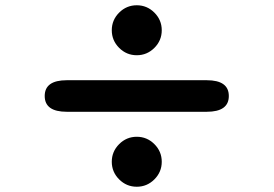

<svg xmlns="http://www.w3.org/2000/svg" viewBox="-20 -746 1040 730"><path d="M500 -36Q461 -36 433 -64Q405 -92 405 -131Q405 -170 433 -198Q461 -226 500 -226Q539 -226 567 -198Q595 -170 595 -131Q595 -92 567 -64Q539 -36 500 -36ZM234 -321Q150 -321 150 -381Q150 -441 234 -441H766Q850 -441 850 -381Q850 -321 766 -321ZM500 -536Q461 -536 433 -564Q405 -592 405 -631Q405 -670 433 -698Q461 -726 500 -726Q539 -726 567 -698Q595 -670 595 -631Q595 -592 567 -564Q539 -536 500 -536Z"/></svg>

Font: Resource Han Rounded JP Heavy
Style: Regular
Weight: 900
Designer: Cyano Hao (round all glyphs); Ryoko NISHIZUKA 西塚涼子 (kana, bopomofo & ideographs); Paul D. Hunt (Latin, Greek & Cyrillic)
Foundry: Cyano Hao
Version: 0.990